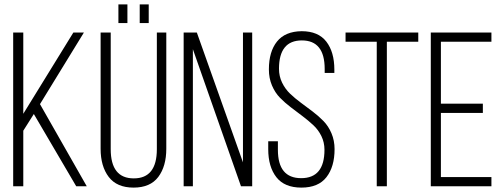

<svg xmlns="http://www.w3.org/2000/svg" viewBox="-20 -848 2292 874"><path d="M327 0 134 -329 86 -253V0H40V-700H86V-330L314 -700H362L162 -374L375 0Z M519 -828H560V-743H519ZM616 -828H657V-743H616ZM737 -700V-171Q737 -91 700.5 -42.5Q664 6 588 6Q512 6 475 -42.5Q438 -91 438 -171V-700H484V-169Q484 -36 589 -36Q694 -36 694 -169V-700Z M858 -624V0H816V-700H876L1086 -109V-700H1128V0H1077Z M1353 -706Q1429 -706 1465.5 -658.5Q1502 -611 1502 -531V-516H1458V-534Q1458 -664 1354 -664Q1250 -664 1250 -535Q1250 -501 1264 -472Q1278 -443 1300.5 -421.5Q1323 -400 1349.5 -380.5Q1376 -361 1403 -340.5Q1430 -320 1452.5 -297Q1475 -274 1489 -241Q1503 -208 1503 -169Q1503 -89 1466 -41.5Q1429 6 1352 6Q1275 6 1238 -41.5Q1201 -89 1201 -169V-205H1245V-166Q1245 -37 1351 -37Q1457 -37 1457 -166Q1457 -200 1443 -228.5Q1429 -257 1406.5 -278Q1384 -299 1357.5 -319Q1331 -339 1304 -359.5Q1277 -380 1254.5 -403Q1232 -426 1218 -459Q1204 -492 1204 -532Q1204 -613 1241 -659Q1278 -705 1353 -706Z M1741 0H1695V-658H1553V-700H1884V-658H1741Z M1987 -376H2178V-334H1987V-42H2217V0H1941V-700H2217V-658H1987Z"/></svg>

Font: Bebas Neue Book
Style: Regular
Weight: 400
Designer: Ryoichi Tsunekawa
Foundry: Ryoichi Tsunekawa
Version: Version 001.003